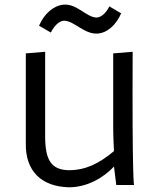

<svg xmlns="http://www.w3.org/2000/svg" viewBox="-20 -794 706 824"><path d="M90.8 -179.7C88.4 -58.6 158.7 6.8 275.9 9.8C352.5 9.8 421.9 -29.3 469.2 -79.1L479 0H555.2C555.2 0 546.9 -18.1 549.3 -571.8L465.8 -564.9V-247.6C465.8 -207 469.2 -145.5 469.2 -145.5C404.8 -91.8 347.2 -63.5 274.9 -63.5C200.2 -65.4 173.8 -106.4 173.8 -209V-571.8L90.8 -564.9ZM198.2 -654.3C214.4 -687 236.8 -705.1 254.9 -705.1C297.9 -705.1 339.4 -647.9 396 -649.9C437.5 -650.9 477.5 -684.6 500 -736.8L449.2 -766.6C433.1 -733.4 409.7 -717.3 391.6 -718.8C348.6 -722.2 308.1 -779.8 251.5 -773.9C209.5 -769.5 169.9 -735.4 147.5 -683.6Z"/></svg>

Font: Duru Sans
Style: Regular
Weight: 400
Designer: Onur Yazıcıgil
Foundry: Onur Yazıcıgil
Version: Version 1.002